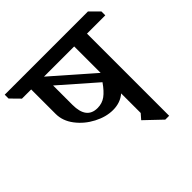

<svg xmlns="http://www.w3.org/2000/svg" viewBox="-244 -971 1165 1165"><g transform="rotate(-45 339.0 -388.0)"><path d="M725 -695H568V10H535L429 -91L458 -124V-292Q415 -255 352 -255Q293 -255 231.5 -287Q170 -319 129.5 -372Q89 -425 89 -485V-695H10L-47 -753V-786H667L725 -728ZM200 -695V-694L458 -468V-695ZM426 -420 200 -618V-452Q200 -330 294 -330Q334 -330 364 -352Q394 -374 426 -420Z"/></g></svg>

Font: Inknut Antiqua Light
Style: Regular
Weight: 300
Designer: Claus Eggers Sørensen
Foundry: Claus Eggers Sørensen
Version: Version 1.003; ttfautohint (v1.8.2) -l 8 -r 50 -G 200 -x 14 